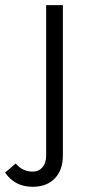

<svg xmlns="http://www.w3.org/2000/svg" viewBox="-90 -508 351 740"><path d="M152.3 91.8Q152.3 147.5 121.1 179.7Q89.8 211.9 36.1 211.9Q-33.2 211.9 -70.3 157.2L-29.3 122.1Q-3.9 153.3 36.1 153.3Q59.6 153.3 73.7 136.7Q87.9 120.1 87.9 91.8V-488.3H152.3Z"/></svg>

Font: Lohit Devanagari
Style: Regular
Weight: 400
Version: 2.95.4